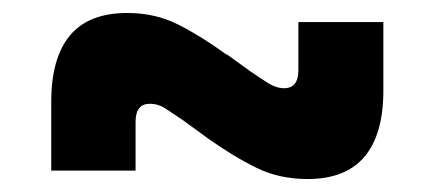

<svg xmlns="http://www.w3.org/2000/svg" viewBox="-20 -490 669 296"><path d="M366 -380 300 -277 263 -304Q247 -315 235.5 -322.5Q224 -330 211 -330Q189 -330 189 -302V-227H59V-333Q59 -401 88 -435.5Q117 -470 176 -470Q219 -470 254 -452.5Q289 -435 329 -406ZM263 -304 330 -406 366 -380Q382 -369 394 -361.5Q406 -354 418 -354Q440 -354 440 -382V-456H571V-350Q571 -283 542 -248.5Q513 -214 454 -214Q411 -214 376 -231Q341 -248 300 -277Z"/></svg>

Font: Montagu Slab 24pt
Style: Bold
Weight: 700
Designer: Florian Karsten
Foundry: Florian Karsten
Version: Version 1.000